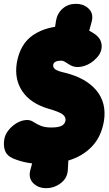

<svg xmlns="http://www.w3.org/2000/svg" viewBox="-56 -827 568 997"><path d="M183 150Q143 150 117 124.5Q91 99 101 58L139 -83H304L296 58Q293 99 259 124.5Q225 150 184 150ZM214 -583 235 -720Q242 -759 270 -783Q298 -807 337 -807H338Q379 -807 405 -781.5Q431 -756 420 -714L384 -583ZM484 -200Q471 -122 427 -72.5Q383 -23 316 1Q249 25 165 25Q125 25 85 17.5Q45 10 10 -5Q-21 -19 -30 -44.5Q-39 -70 -34 -102Q-30 -128 -12.5 -150Q5 -172 28.5 -186.5Q52 -201 76.5 -203.5Q101 -206 119 -193Q139 -180 159 -172.5Q179 -165 210 -165Q245 -165 262.5 -173Q280 -181 284 -200Q287 -220 268.5 -233.5Q250 -247 197 -262Q104 -289 61 -351.5Q18 -414 31 -499Q48 -600 117.5 -646Q187 -692 289 -692Q378 -692 438 -649Q473 -623 472 -585Q471 -547 436 -517L431 -512Q401 -487 365.5 -480.5Q330 -474 302 -493Q288 -502 279.5 -507Q271 -512 261 -512Q243 -512 232.5 -506.5Q222 -501 220 -490Q219 -475 232.5 -466Q246 -457 282 -449Q391 -422 444.5 -357.5Q498 -293 484 -200Z"/></svg>

Font: Winky Sans Black
Style: Italic
Weight: 900
Italic angle: -8.97852°
Designer: Simon Atzbach
Foundry: typofactur
Version: Version 1.205